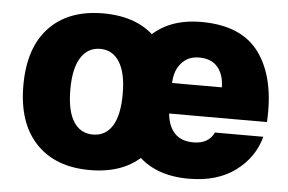

<svg xmlns="http://www.w3.org/2000/svg" viewBox="-44 -609 1014 676"><g transform="rotate(5 463.0 -271.0)"><path d="M556.6 -217.3Q560.5 -173.3 583.7 -148.4Q606.9 -123.5 650.4 -123.5Q703.6 -123.5 723.1 -164.6H894Q874.5 -90.8 810.1 -42.7Q745.6 5.4 644.5 5.4Q522 5.4 455.1 -68.4Q388.2 -142.1 388.2 -271.5Q388.2 -399.9 455.1 -474.1Q522 -548.3 642.1 -548.3Q785.2 -548.3 848.1 -460.2Q911.1 -372.1 902.3 -217.3ZM557.6 -325.2H733.4Q732.9 -369.6 710.7 -396.2Q688.5 -422.9 644.5 -422.9Q606 -422.9 582.3 -395.8Q558.6 -368.7 557.6 -325.2ZM295.4 -548.3Q418 -548.3 485.8 -476.6Q553.7 -404.8 553.7 -271.5Q553.7 -138.7 485.6 -66.7Q417.5 5.4 295.4 5.4Q173.3 5.4 105 -66.7Q36.6 -138.7 36.6 -271.5Q36.6 -404.8 104.7 -476.6Q172.9 -548.3 295.4 -548.3ZM295.4 -422.9Q251.5 -422.9 227.1 -384.5Q202.6 -346.2 202.6 -271.5Q202.6 -196.3 226.8 -158.2Q251 -120.1 295.4 -120.1Q339.8 -120.1 363.8 -158.2Q387.7 -196.3 387.7 -271.5Q387.7 -346.2 363.3 -384.5Q338.9 -422.9 295.4 -422.9Z"/></g></svg>

Font: Estedad-FD ExtraBold
Style: Regular
Weight: 800
Designer: Amin Abedi
Version: Version 7.3